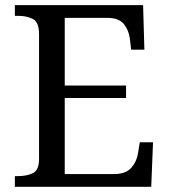

<svg xmlns="http://www.w3.org/2000/svg" viewBox="-20 -717 648 737"><path d="M37.1 0V-41H49.8Q82 -41 106 -52.2Q129.9 -63.5 129.9 -106.4V-585.9Q129.9 -631.8 106.4 -644Q83 -656.2 49.8 -656.2H37.1V-697.3H529.3L534.2 -526.4H483.4L478.5 -568.4Q474.6 -600.6 455.6 -624.5Q436.5 -648.4 392.6 -648.4H228.5V-388.7H463.9V-340.8H228.5V-48.8H417Q462.9 -48.8 483.9 -72.8Q504.9 -96.7 509.8 -128.9L516.6 -170.9H567.4L560.5 0Z"/></svg>

Font: Noto Serif Todhri
Style: Regular
Weight: 400
Designer: Mikhail Merkuryev
Version: Version 1.000; ttfautohint (v1.8.4.7-5d5b)